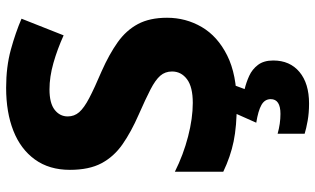

<svg xmlns="http://www.w3.org/2000/svg" viewBox="-216 -548 1004 611"><g transform="rotate(-90 285.5 -242.0)"><path d="M535 -212Q535 -152 505.5 -101.5Q476 -51 415 -20.5Q354 10 260 10Q190 10 141.5 0Q93 -10 45 -33V-187Q99 -160 157 -145Q215 -130 264 -130Q315 -130 339.5 -148.5Q364 -167 364 -196Q364 -218 350.5 -233.5Q337 -249 307 -264.5Q277 -280 227 -302Q172 -326 132.5 -353.5Q93 -381 72 -420.5Q51 -460 51 -521Q51 -587 84 -632.5Q117 -678 175.5 -701Q234 -724 312 -724Q379 -724 433.5 -709Q488 -694 532 -675L479 -541Q435 -561 391 -573.5Q347 -586 307 -586Q263 -586 242 -569.5Q221 -553 221 -528Q221 -507 234.5 -491.5Q248 -476 279.5 -459.5Q311 -443 365 -420Q419 -396 457 -369Q495 -342 515 -304.5Q535 -267 535 -212ZM399 126Q399 179 362.5 209.5Q326 240 262 240Q232 240 207 235.5Q182 231 166 226V140Q198 149 229 149Q276 149 276 118Q276 99 257.5 88.5Q239 78 201 72L233 0H321L308 35Q329 40 350 49.5Q371 59 385 77.5Q399 96 399 126Z"/></g></svg>

Font: Noto Sans Canadian Aboriginal ExtraBold
Style: Regular
Weight: 800
Designer: Monotype Design Team, Typotheque's Kevin King
Foundry: Monotype Imaging Inc.
Version: Version 2.004; ttfautohint (v1.8.4.7-5d5b)